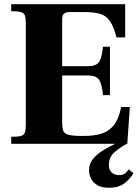

<svg xmlns="http://www.w3.org/2000/svg" viewBox="-20 -680 659 908"><path d="M33 0V-33Q64 -33 78.5 -37Q93 -41 97.5 -53Q102 -65 102 -89V-570Q102 -595 97.5 -607Q93 -619 78.5 -623Q64 -627 33 -627V-660H572V-503H531Q518 -554 500 -580Q482 -606 453.5 -614.5Q425 -623 380 -623H311Q291 -623 282.5 -615.5Q274 -608 274 -589V-367H393Q419 -367 433.5 -374Q448 -381 455.5 -401Q463 -421 467 -459H500V-230H467Q463 -269 455.5 -289Q448 -309 433.5 -316Q419 -323 393 -323H274V-103Q274 -75 279.5 -61Q285 -47 306 -42Q327 -37 375 -37Q423 -37 458.5 -47.5Q494 -58 518 -87.5Q542 -117 553 -174H594L582 0ZM496 208Q461 208 440 195.5Q419 183 410 164Q401 145 401 126Q401 93 421 70Q441 47 470 29.5Q499 12 527 -1H582Q551 15 523 38.5Q495 62 495 100Q495 125 509 136.5Q523 148 543 148Q559 148 569 141.5Q579 135 589 121L611 139Q595 167 567.5 187.5Q540 208 496 208Z"/></svg>

Font: Frank Ruhl Libre Black
Style: Regular
Weight: 900
Designer: Yanek Iontef
Foundry: Fontef
Version: Version 6.004